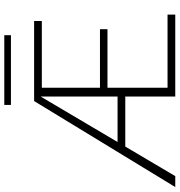

<svg xmlns="http://www.w3.org/2000/svg" viewBox="9 -846 837 895"><g transform="rotate(-90 427.5 -398.5)"><path d="M3 0 404 -658H443L54 0ZM173 -233 194 -269H447V-233ZM447 -316V-351H739V-316ZM425 0V-658H777V-622H466V-36H807V0ZM386 -766V-797H711V-766Z"/></g></svg>

Font: Ysabeau Office ExtraLight
Style: Regular
Weight: 250
Designer: Christian Thalmann (Catharsis Fonts)
Version: Version 2.001;gftools[0.9.30]; featfreeze: tnum,lnum,ss02